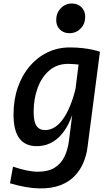

<svg xmlns="http://www.w3.org/2000/svg" viewBox="-20 -826 640 1093"><path d="M37 217.5 54 122.5Q138 151.5 196 151.5Q254 151.5 290.8 128.8Q327.5 106 346.8 66.2Q366 26.5 372.5 -24.5L423.5 -428.5L438.5 -545.5L549 -532L478 13.5Q472.5 57 455.2 98.8Q438 140.5 406.2 174.5Q374.5 208.5 324.8 228Q275 247.5 203.8 246.5Q132.5 245.5 37 217.5ZM189 6Q124 6 90.5 -38Q57 -82 57 -174Q57 -258 81.2 -328Q105.5 -398 149 -449Q192.5 -500 250.8 -528Q309 -556 377.5 -556Q417.5 -556 451 -552Q484.5 -548 509.2 -542.5Q534 -537 547 -532L497 -445.5Q501 -448 486.8 -451Q472.5 -454 449.5 -456.5Q426.5 -459 403.8 -460.8Q381 -462.5 368 -462.5Q305 -462.5 261 -425Q217 -387.5 194.2 -325.2Q171.5 -263 171.5 -189Q171.5 -133 187.8 -109.2Q204 -85.5 237 -85.5Q298 -85.5 345.5 -158.2Q393 -231 421 -368.5L431.5 -341.5L419 -282Q403.5 -189.5 371.8 -125Q340 -60.5 293.8 -27.2Q247.5 6 189 6ZM375 -637Q343 -637 321.5 -657.5Q300 -678 300 -712Q300 -752 326 -779Q352 -806 390 -806Q422 -806 443.5 -785.2Q465 -764.5 465 -729.5Q465 -690.5 439.2 -663.8Q413.5 -637 375 -637Z"/></svg>

Font: Spline Sans Mono Medium
Style: Italic
Weight: 500
Italic angle: -4°
Monospace: yes
Designer: Eben Sorkin, Mirko Velimirovic
Foundry: Sorkin Type
Version: Version 1.004